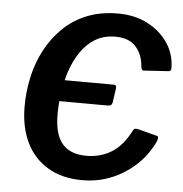

<svg xmlns="http://www.w3.org/2000/svg" viewBox="-54 -804 826 865"><g transform="rotate(5 359.5 -371.0)"><path d="M144 -418Q146 -432 159 -432L455 -431Q467 -431 465 -415L456 -352Q454 -335 435 -335L155 -336Q132 -336 135 -355ZM445 -752Q521 -752 579 -722Q637 -692 671 -642Q705 -592 706 -530Q707 -513 693 -513L583 -506Q571 -505 570 -527Q565 -580 534 -613.5Q503 -647 443 -647Q390 -647 351.5 -623.5Q313 -600 286 -560Q259 -520 243 -471.5Q227 -423 220 -372Q213 -321 213 -276Q213 -186 249 -143.5Q285 -101 358 -101Q423 -101 473 -132.5Q523 -164 558 -234Q563 -245 579 -241L668 -218Q678 -215 669 -192Q659 -170 640.5 -142.5Q622 -115 594.5 -88.5Q567 -62 530 -39.5Q493 -17 448 -3.5Q403 10 349 10Q258 10 193.5 -28.5Q129 -67 95.5 -136Q62 -205 62 -299Q62 -366 76.5 -432Q91 -498 121.5 -555.5Q152 -613 197.5 -657.5Q243 -702 305 -727Q367 -752 445 -752Z"/></g></svg>

Font: Libre Franklin SemiBold
Style: Italic
Weight: 600
Italic angle: -8°
Designer: Pablo Impallari, Rodrigo Fuenzalida, Nhung Nguyen
Foundry: Impallari Type
Version: Version 3.000